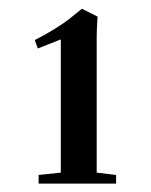

<svg xmlns="http://www.w3.org/2000/svg" viewBox="-20 -678 350 444"><path d="M69.3 -253.4V-273.4L120.6 -278.8V-586.9L67.4 -565.9L60.5 -585.4Q86.4 -598.6 106.7 -611.3Q127 -624 138.4 -632.8Q149.9 -641.6 169.4 -657.7L205.6 -639.6Q203.6 -610.4 203.6 -592.3V-278.8L248.5 -273.4V-253.4Z"/></svg>

Font: Elstob 14pt
Style: Bold
Weight: 700
Designer: Peter S. Baker
Version: Version 1.015